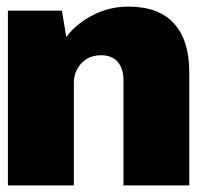

<svg xmlns="http://www.w3.org/2000/svg" viewBox="-20 -560 620 580"><path d="M368.2 -540Q460 -540 505.9 -488.8Q551.8 -438 551.8 -341.8V0H353V-317.9Q353 -351.6 335.9 -373Q317.4 -393.1 286.1 -393.1Q248.5 -393.1 226.1 -369.1Q203.1 -344.7 203.1 -310.1V0H3.9V-527.8H167L180.2 -448.2Q211.4 -489.7 262.2 -515.1Q310.5 -540 368.2 -540Z"/></svg>

Font: Archivo-RBTV
Style: Regular
Weight: 500
Designer: Hector Gatti
Foundry: Hector Gatti
Version: ""